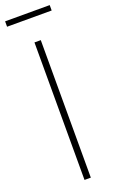

<svg xmlns="http://www.w3.org/2000/svg" viewBox="-192 -931 582 971"><g transform="rotate(-20 99.0 -445.5)"><path d="M82 0V-740H116V0ZM-21 -862V-891H219V-862Z"/></g></svg>

Font: Encode Sans Condensed Thin
Style: Regular
Weight: 100
Width: 3
Designer: Multiple Designers
Foundry: Impallari Type
Version: Version 3.002